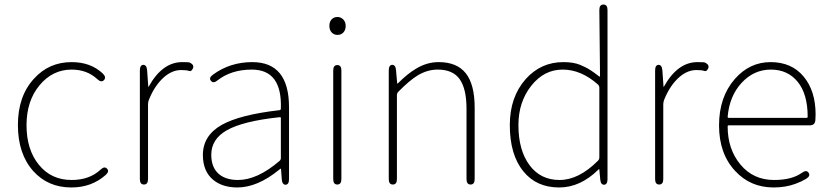

<svg xmlns="http://www.w3.org/2000/svg" viewBox="-20 -814 3660 847"><path d="M295 13Q192 13 127 -59Q59 -135 59 -262.5Q59 -390 130 -467Q196 -540 296 -540Q380 -540 433 -490Q450 -474 439 -461Q427 -448 409 -465Q364 -507 296 -507Q212 -507 154.5 -438Q97 -369 97 -261.5Q97 -154 151.5 -87Q206 -20 296 -20Q375 -20 424 -66Q441 -82 452 -70Q464 -58 446 -42Q384 13 295 13Z M615 0Q597 0 597 -24V-503Q597 -527 612 -528Q627 -528 629 -504L634 -433Q634 -428 636 -432Q696 -540 784 -540Q813 -540 817 -538Q838 -528 831 -512Q824 -497 814 -501Q804 -505 779 -505Q740 -505 704 -474Q662 -437 637 -374Q633 -364 633 -354V-24Q633 0 615 0Z M1027 13Q961 13 920 -21Q875 -59 875 -130Q875 -216 958 -263Q1038 -308 1213 -328Q1219 -329 1219 -335Q1225 -507 1091 -507Q1000 -507 939 -459Q921 -444 910 -458Q900 -471 920 -485Q995 -540 1093 -540Q1255 -540 1255 -341V-24Q1255 0 1240 1Q1225 1 1223 -23L1220 -65Q1220 -70 1218.5 -70Q1217 -70 1210 -64Q1115 13 1027 13ZM1030 -20Q1115 -20 1213 -104Q1219 -109 1219 -117V-293Q1219 -298 1214 -297Q1052 -280 980 -239Q912 -200 912 -131Q912 -74 947 -45Q978 -20 1030 -20Z M1468 0Q1450 0 1450 -24V-503Q1450 -527 1468 -527Q1486 -527 1486 -503V-24Q1486 0 1468 0ZM1469 -660Q1453 -660 1443 -671Q1433 -682 1433 -700Q1433 -718 1443 -728.5Q1453 -739 1468.5 -739Q1484 -739 1494.5 -728Q1505 -717 1505 -699.5Q1505 -682 1495 -671Q1485 -660 1469 -660Z M1713 0Q1695 0 1695 -24V-503Q1695 -527 1710 -528Q1725 -528 1727 -505L1732 -448Q1732 -443 1736 -447Q1779 -490 1817 -512Q1864 -540 1915 -540Q1996 -540 2035 -490.5Q2074 -441 2074 -339V-24Q2074 0 2056 0Q2038 0 2038 -24V-334Q2038 -422 2008 -464.5Q1978 -507 1911 -507Q1865 -507 1822 -481Q1785 -458 1737 -409Q1731 -403 1731 -394V-24Q1731 0 1713 0Z M2447 13Q2346 13 2289 -58Q2229 -131 2229 -262Q2229 -386 2299 -465Q2366 -540 2465 -540Q2510 -540 2539 -528Q2550 -523 2561 -518Q2583 -508 2623 -477Q2627 -474 2627 -479L2624 -770Q2624 -794 2642 -794Q2660 -794 2660 -770V-24Q2660 0 2645 1Q2630 1 2628 -22L2624 -65Q2624 -70 2620 -66Q2540 13 2447 13ZM2618 -105Q2624 -111 2624 -120V-427Q2624 -435 2618 -441Q2544 -507 2462 -507Q2380 -507 2323.5 -435.5Q2267 -364 2267 -262Q2267 -152 2315.5 -86Q2364 -20 2448.5 -20Q2533 -20 2618 -105Z M2888 0Q2870 0 2870 -24V-503Q2870 -527 2885 -528Q2900 -528 2902 -504L2907 -433Q2907 -428 2909 -432Q2969 -540 3057 -540Q3086 -540 3090 -538Q3111 -528 3104 -512Q3097 -497 3087 -501Q3077 -505 3052 -505Q3013 -505 2977 -474Q2935 -437 2910 -374Q2906 -364 2906 -354V-24Q2906 0 2888 0Z M3393 13Q3290 13 3223 -60Q3152 -136 3152 -261Q3152 -386 3222 -466Q3287 -540 3379.5 -540Q3472 -540 3525 -476.5Q3578 -413 3578 -309Q3578 -297 3577 -285Q3576 -261 3552 -261H3195Q3190 -261 3190 -256Q3190 -156 3246.5 -88Q3303 -20 3395 -20Q3474 -20 3518 -52Q3538 -66 3547 -52Q3557 -38 3536 -25Q3516 -13 3489 -3Q3445 13 3393 13ZM3190 -299Q3190 -294 3195 -294H3538Q3543 -294 3543 -299Q3543 -399 3499 -453Q3455 -507 3380.5 -507Q3306 -507 3252 -449Q3198 -391 3190 -299Z"/></svg>

Font: Resource Han Rounded JP ExtraLight
Style: Regular
Weight: 250
Designer: Cyano Hao (round all glyphs); Ryoko NISHIZUKA 西塚涼子 (kana, bopomofo & ideographs); Paul D. Hunt (Latin, Greek & Cyrillic)
Foundry: Cyano Hao
Version: 0.990